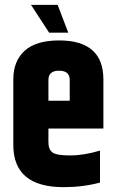

<svg xmlns="http://www.w3.org/2000/svg" viewBox="-20 -767 472 793"><path d="M35 -168V-439Q35 -515 82 -557.5Q129 -600 224 -600Q407 -600 407 -439V-236H180V-180Q180 -150 196.5 -137.5Q213 -125 269.5 -125Q326 -125 393 -145V-13Q323 6 243 6Q35 6 35 -168ZM180 -351H268V-437Q268 -475 224 -475Q180 -475 180 -437ZM262 -632H183L108 -747H218Z"/></svg>

Font: Khand
Style: Bold
Weight: 700
Designer: Devanagari: Sanchit Sawaria, Jyotish Sonowal; Latin: Satya Rajpurohit
Foundry: Indian Type Foundry
Version: Version 1.101;PS 1.0;hotconv 1.0.78;makeotf.lib2.5.61930; tt